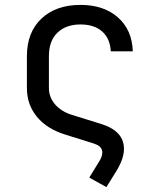

<svg xmlns="http://www.w3.org/2000/svg" viewBox="-20 -580 640 785"><path d="M345 146 388 76Q402 52 397 34Q392 16 364 7L246 -30Q172 -53 131 -102.5Q90 -152 90 -220V-350Q90 -448 149.5 -504Q209 -560 309 -560Q404 -560 462 -509Q520 -458 523 -370H433Q430 -423 397.5 -451.5Q365 -480 309 -480Q250 -480 215 -446.5Q180 -413 180 -351V-220Q180 -183 204.5 -154Q229 -125 272 -111L394 -73Q468 -50 483 0.5Q498 51 456 119L415 185Z"/></svg>

Font: JetBrainsMonoNL NF
Style: Regular
Weight: 400
Designer: Philipp Nurullin, Konstantin Bulenkov
Foundry: JetBrains
Version: Version 2.304; ttfautohint (v1.8.4.7-5d5b);Nerd Fonts 3.2.1